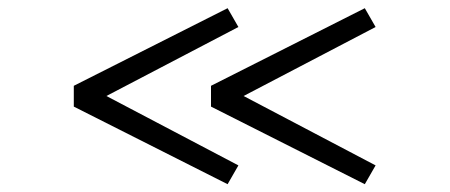

<svg xmlns="http://www.w3.org/2000/svg" viewBox="-20 -534 1126 480"><path d="M164.5 -267.5V-319.5L549 -513.5L576 -466.5L246 -294L576 -120.5L549 -73.5ZM507.5 -267.5V-319.5L892 -513.5L919 -466.5L589 -294L919 -120.5L892 -73.5Z"/></svg>

Font: Trispace Expanded Light
Style: Regular
Weight: 300
Width: 7
Designer: Tyler Finck
Foundry: Etcetera Type Company
Version: Version 1.210; ttfautohint (v1.8.3)